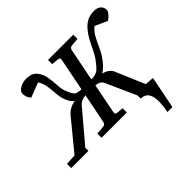

<svg xmlns="http://www.w3.org/2000/svg" viewBox="-242 -935 1387 1387"><g transform="rotate(-45 452.0 -241.0)"><path d="M947 -629Q947 -599 897 -564L802 -607Q774 -584 755.5 -552Q737 -520 719.5 -480Q702 -440 686 -416Q641 -348 598 -325Q655 -310 672 -271L767 -48L835 -43L786 205H735Q776 0 667 0V-32L563 -264Q548 -296 503 -299L458 -69Q454 -49 474 -48L525 -43V0H267V-43L331 -48Q341 -49 348 -55.5Q355 -62 356 -69L402 -299Q355 -296 329 -264L133 -32V0H-43V-43L39 -48L222 -271Q258 -315 317 -325Q282 -353 266 -416Q262 -432 256 -504Q250 -576 225 -607L113 -564Q88 -589 88 -629Q88 -652 117.5 -669.5Q147 -687 183 -687Q241 -687 268 -653Q293 -622 300 -580Q307 -538 309.5 -493Q312 -448 325 -419Q326 -416 333 -400.5Q340 -385 342 -382.5Q344 -380 351 -370Q358 -360 365 -358Q372 -356 384 -353Q396 -350 412 -350L462 -602Q466 -621 445 -623L391 -628V-671H649V-628L588 -623Q578 -622 571.5 -616Q565 -610 563 -602L513 -350Q527 -350 538 -351.5Q549 -353 559 -357Q569 -361 574.5 -363.5Q580 -366 589 -375Q598 -384 601 -387Q604 -390 614 -402.5Q624 -415 627 -419Q652 -448 690.5 -530.5Q729 -613 777 -653Q818 -687 875 -687Q909 -687 928 -670.5Q947 -654 947 -629Z"/></g></svg>

Font: Veleka
Style: Italic
Weight: 400
Italic angle: -12°
Designer: Stefan Peev, Context Ltd, 2016; SIL International, 1997-2014.
Foundry: Stefan Peev, Context Ltd, 2016
Version: Version 1.000